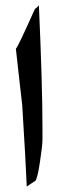

<svg xmlns="http://www.w3.org/2000/svg" viewBox="-20 -617 246 704"><path d="M135.7 -105.5Q135.7 -93.3 133.3 -73Q130.9 -52.7 126.5 -23.4Q122.1 7.3 117.7 24.4Q113.3 41.5 110.4 45.4Q104.5 49.3 96.4 54.7Q88.4 60.1 78.1 66.9Q76.2 23.9 72.3 -49.3Q68.4 -122.6 61.5 -231.4Q58.1 -261.2 52.2 -312.7Q46.4 -364.3 38.1 -439V-438.5Q43 -438.5 107.9 -584Q113.8 -587.4 122.6 -597.2Q135.7 -306.2 135.7 -147.9Z"/></svg>

Font: SakalBharati
Style: Regular
Weight: 400
Designer: CDAC GIST
Foundry: CDAC
Version: 13.02